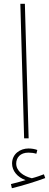

<svg xmlns="http://www.w3.org/2000/svg" viewBox="-20 -734 260 1019"><path d="M108 0H132L112 -714H88ZM43 265C98 252 172 229 220 211L213 191C194 198 173 206 149 212C104 201 66 174 66 134C66 103 87 76 131 76C146 76 160 78 173 82L178 62C165 57 148 54 131 54C88 54 44 82 44 134C44 172 72 207 116 222C94 228 71 235 38 243Z"/></svg>

Font: Noto Sans Arabic UI SmCn Th
Style: Regular
Weight: 100
Width: 4
Designer: Monotype Design Team, Nadine Chahine and Nizar Qandah
Foundry: Monotype Imaging Inc.
Version: Version 2.010